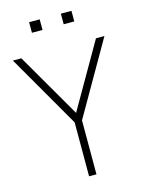

<svg xmlns="http://www.w3.org/2000/svg" viewBox="-137 -1016 813 1095"><g transform="rotate(-15 270.0 -469.0)"><path d="M208.5 -937.5V-875H146V-937.5ZM396 -937.5V-875H333.5V-937.5ZM540.5 -750 292.5 -318.5V0H249V-318.5L0 -750H50L271 -368.5L490.5 -750Z"/></g></svg>

Font: Russisch Sans ExtraLight
Style: Regular
Weight: 200
Width: 4
Designer: Michael Sharanda (font) & Cristiano Sobral (main changes)
Foundry: Michael Sharanda
Version: Version 2.00;September 8, 2020;FontCreator 13.0.0.2681 64-bi